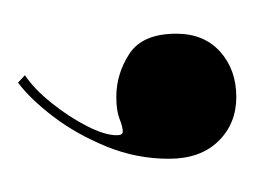

<svg xmlns="http://www.w3.org/2000/svg" viewBox="-54 -106 276 208"><g transform="rotate(90 84.0 -2.0)"><path d="M69.5 116.5 61.5 109Q76.5 99 91.5 80.2Q106.5 61.5 116.5 42Q126.5 22.5 126.5 9.5Q126.5 3 122.5 3Q117.5 3 108.8 6.5Q100 10 85 10Q60 10 38.2 -4.2Q16.5 -18.5 16.5 -55Q16.5 -85 36 -102.5Q55.5 -120 85 -120Q114 -120 133 -100.5Q152 -81 152 -47Q152 -12 138.8 20.5Q125.5 53 106.5 78Q87.5 103 69.5 116.5Z"/></g></svg>

Font: Imbue 100pt
Style: Bold
Weight: 700
Designer: Tyler Finck
Foundry: Etcetera Type Company
Version: Version 1.102; ttfautohint (v1.8.3)